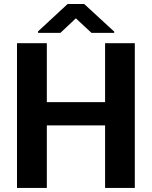

<svg xmlns="http://www.w3.org/2000/svg" viewBox="-20 -923 746 943"><path d="M210 -710.9V-421.4H496.1V-710.9H642.1V0H496.1V-307.1H210V0H63.5V-710.9ZM393.6 -903.3 541 -767.6V-761.7H429.2L352.5 -833L276.9 -761.7H167V-769L312 -903.3Z"/></svg>

Font: Vazirmatn UI FD
Style: Bold
Weight: 700
Designer: Saber Rastikerdar
Foundry: Saber Rastikerdar
Version: Version 33.003